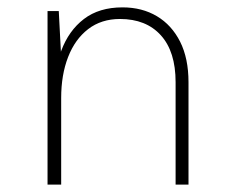

<svg xmlns="http://www.w3.org/2000/svg" viewBox="-20 -501 624 521"><path d="M456.5 0V-278Q456.5 -361 416.5 -405.2Q376.5 -449.5 305.5 -449.5Q255 -449.5 219.2 -422Q183.5 -394.5 164.8 -346.2Q146 -298 146 -235H125.5Q125.5 -307.5 146 -362.8Q166.5 -418 207.8 -449.5Q249 -481 312.5 -481Q365.5 -481 405.8 -457Q446 -433 468.8 -387.8Q491.5 -342.5 491.5 -278V0ZM109 0V-471H139.5L146 -346.5V0Z"/></svg>

Font: Karla ExtraLight
Style: Regular
Weight: 250
Designer: Jonathan Pinhorn
Version: Version 2.004;gftools[0.9.33]